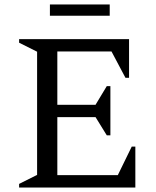

<svg xmlns="http://www.w3.org/2000/svg" viewBox="-20 -834 692 854"><path d="M65 0V-16L145 -56V-604L65 -644V-660H554V-488H538L476 -605H235V-368H405L455 -451H471V-232H455L405 -313H235V-55H504L566 -182H582V0ZM202 -764V-814H468V-764Z"/></svg>

Font: Spectral
Style: Regular
Weight: 400
Designer: Jean-Baptiste Levee
Foundry: Production Type
Version: Version 2.001